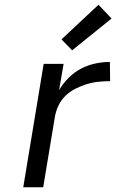

<svg xmlns="http://www.w3.org/2000/svg" viewBox="-20 -789 540 809"><path d="M78 0 164 -520H248L229 -409Q245 -437 269 -461Q293 -485 322 -500Q351 -515 382 -521.5Q413 -528 443 -528L444 -447Q420 -447 395 -444.5Q370 -442 345.5 -434.5Q321 -427 297.5 -415Q274 -403 255.5 -385Q237 -367 226 -343.5Q215 -320 211 -295L162 0ZM284 -577 239 -623 395 -769 450 -711Z"/></svg>

Font: Iosevka Aile Oblique
Style: Regular
Weight: 400
Italic angle: -9°
Designer: Belleve Invis
Foundry: Belleve Invis
Version: Version 31.1.0; ttfautohint (v1.8.4)